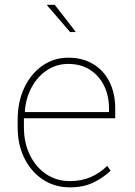

<svg xmlns="http://www.w3.org/2000/svg" viewBox="-20 -782 569 812"><path d="M275.4 10.3Q211.9 10.3 162.1 -22.2Q112.3 -54.7 83.5 -112.1Q54.7 -169.4 54.7 -244.1V-275.4Q54.7 -351.1 82.5 -410.4Q110.4 -469.7 158.9 -503.9Q207.5 -538.1 269 -538.1Q328.6 -538.1 373.3 -511.5Q418 -484.9 442.6 -436.5Q467.3 -388.2 467.3 -322.3V-281.7H81.1V-244.1Q81.1 -178.7 106 -127.2Q130.9 -75.7 174.8 -45.9Q218.8 -16.1 275.4 -16.1Q325.7 -16.1 364.5 -33.4Q403.3 -50.8 433.6 -80.6L447.8 -60.1Q415 -28.8 373.5 -9.3Q332 10.3 275.4 10.3ZM86.4 -308.1H440.9V-324.2Q440.9 -377.9 419.7 -420.4Q398.4 -462.9 359.9 -487.3Q321.3 -511.7 269 -511.7Q219.2 -511.7 179.2 -485.4Q139.2 -459 114.3 -413.6Q89.4 -368.2 85 -311ZM299.3 -648.9 298.3 -646.5H276.4L179.2 -759.3L180.2 -761.7H211.4Z"/></svg>

Font: Roboto Slab LO Thin
Style: Regular
Weight: 250
Designer: Google
Version: Version 2.00;September 28, 2018;FontCreator 11.5.0.2427 64-b